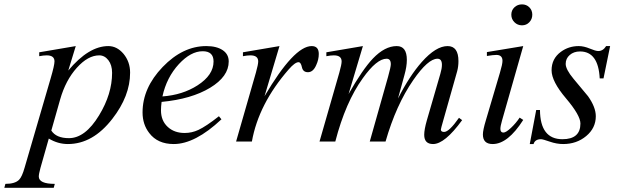

<svg xmlns="http://www.w3.org/2000/svg" viewBox="-130 -656 2874 890"><path d="M473.1 -319.3Q473.1 -210.9 390.6 -105Q300.3 11.7 184.6 11.7Q138.2 11.7 96.2 -13.7L57.6 122.1Q49.8 150.9 49.8 162.1Q49.8 196.3 124 196.3L119.1 214.4H-109.9L-105 196.3Q-60.1 196.3 -41.5 177.2Q-27.8 163.6 -15.6 120.1L105 -293.5Q122.6 -353.5 122.6 -371.6Q122.6 -399.4 86.4 -399.4Q71.8 -399.4 51.8 -395.5V-413.6L221.2 -442.4L186.5 -329.1Q281.2 -442.4 372.1 -442.4Q412.1 -442.4 442.4 -406.7Q473.1 -369.6 473.1 -319.3ZM389.6 -318.4Q389.6 -354.5 372.3 -377Q355 -399.4 330.1 -399.4Q277.8 -399.4 226.1 -341.8Q174.3 -284.2 148.9 -195.3L107.9 -50.8Q130.4 -15.6 189.5 -15.6Q265.1 -15.6 329.1 -121.1Q389.6 -220.2 389.6 -318.4Z M930.2 -371.1Q930.2 -301.3 843.8 -249Q757.3 -196.8 619.1 -183.6Q616.2 -161.6 616.2 -144.5Q616.2 -96.2 647.9 -67.4Q678.2 -39.6 726.1 -39.6Q759.3 -39.6 789.6 -53.7Q825.2 -70.3 884.8 -117.2L896.5 -103Q774.4 11.7 675.3 11.7Q600.6 11.7 562 -39.1Q530.8 -79.1 530.8 -134.8Q530.8 -248.5 624 -345.5Q717.3 -442.4 826.2 -442.4Q874 -442.4 902.1 -423.6Q930.2 -404.8 930.2 -371.1ZM859.9 -371.1Q859.9 -418.5 809.6 -418.5Q754.4 -418.5 699.2 -358.9Q642.1 -296.9 623 -209Q716.3 -215.8 785.6 -260.3Q859.9 -308.1 859.9 -371.1Z M1347.7 -405.8Q1347.7 -379.9 1335.9 -354.5Q1321.8 -321.3 1297.4 -321.3Q1274.4 -321.3 1269.5 -344.5Q1264.6 -367.7 1253.9 -367.7Q1237.3 -367.7 1208 -334Q1068.8 -174.3 1037.6 0H964.4L1056.2 -319.3Q1066.9 -357.4 1066.9 -371.1Q1066.9 -399.4 1030.8 -399.4Q1016.1 -399.4 996.1 -395.5V-413.6L1165.5 -442.4L1096.2 -210Q1232.9 -442.4 1314.9 -442.4Q1347.7 -442.4 1347.7 -405.8Z M2012.2 -99.1Q1931.6 11.7 1877.4 11.7Q1836.4 11.7 1836.4 -31.2Q1836.4 -55.2 1848.6 -98.1L1911.1 -313.5Q1918.5 -338.4 1918.5 -355.5Q1918.5 -383.8 1897.9 -383.8Q1854 -383.8 1785.6 -284.7Q1706.1 -169.9 1657.2 0H1584L1668.9 -300.3Q1681.6 -345.7 1681.6 -358.4Q1681.6 -383.8 1662.1 -383.8Q1616.2 -383.8 1551.8 -293.5Q1471.7 -182.6 1424.3 0H1351.1L1442.9 -319.3Q1453.6 -357.4 1453.6 -371.1Q1453.6 -399.4 1417.5 -399.4Q1402.8 -399.4 1382.8 -395.5V-413.6L1552.2 -442.4L1485.8 -220.2Q1550.8 -334.5 1598.6 -384.8Q1653.8 -442.4 1709 -442.4Q1755.9 -442.4 1755.9 -378.4Q1755.9 -347.7 1744.6 -307.6Q1736.3 -275.4 1714.8 -199.2Q1768.1 -304.2 1825.2 -368.7Q1890.6 -442.4 1944.8 -442.4Q1995.1 -442.4 1995.1 -372.6Q1995.1 -348.1 1989.3 -326.2L1924.8 -98.1Q1913.6 -59.1 1913.6 -55.7Q1913.6 -44.4 1928.7 -44.4Q1951.7 -44.4 1997.6 -109.9Z M2337.4 -587.9Q2337.4 -567.4 2323.7 -553Q2310.1 -538.6 2289.6 -538.6Q2269 -538.6 2254.6 -553Q2240.2 -567.4 2240.2 -587.9Q2240.2 -608.4 2254.6 -622.1Q2269 -635.7 2289.6 -635.7Q2310.1 -635.7 2323.7 -622.1Q2337.4 -608.4 2337.4 -587.9ZM2295.4 -100.1Q2224.1 11.7 2153.8 11.7Q2108.4 11.7 2108.4 -32.7Q2108.4 -52.7 2122.1 -98.1L2187.5 -319.3Q2199.2 -358.4 2199.2 -374Q2199.2 -401.4 2170.9 -401.4Q2156.2 -401.4 2127 -396.5V-414.6L2295.4 -442.4L2197.3 -98.1Q2189.5 -71.3 2189.5 -58.6Q2189.5 -41.5 2203.6 -41.5Q2215.3 -41.5 2238.5 -63.2Q2261.7 -85 2278.8 -110.8Z M2698.2 -442.4 2667.5 -292.5H2649.9Q2643.6 -417.5 2558.6 -417.5Q2529.8 -417.5 2511 -401.1Q2492.2 -384.8 2492.2 -359.9Q2492.2 -334.5 2528.3 -291Q2562 -250.5 2595.7 -210Q2631.8 -159.2 2631.8 -117.2Q2631.8 -62.5 2587.4 -25.4Q2543 11.7 2480.5 11.7Q2450.2 11.7 2418.2 0.5Q2386.2 -10.7 2377.9 -10.7Q2349.6 -10.7 2343.3 11.7H2325.7L2355.5 -146H2373Q2374 -10.7 2477.1 -10.7Q2560.5 -10.7 2560.5 -83.5Q2560.5 -121.1 2493.7 -200Q2426.8 -278.8 2426.8 -330.1Q2426.8 -384.3 2470.2 -416Q2506.3 -442.4 2552.7 -442.4Q2576.2 -442.4 2603.8 -430.9Q2631.3 -419.4 2643.1 -419.4Q2665.5 -419.4 2679.7 -442.4Z"/></svg>

Font: Dai Banna SIL Light
Style: Oblique
Weight: 400
Italic angle: -11°
Designer: Victor Gaultney
Foundry: SIL International
Version: Version 2.000